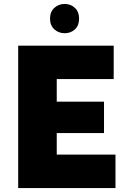

<svg xmlns="http://www.w3.org/2000/svg" viewBox="-20 -951 653 971"><path d="M72 0V-720H267V0ZM176 0V-169H564V0ZM176 -278V-437H506V-278ZM176 -551V-720H555V-551ZM307 -783Q276 -783 254.5 -803Q233 -823 233 -857Q233 -891 254.5 -911Q276 -931 307 -931Q338 -931 359 -911Q380 -891 380 -857Q380 -822 359 -802.5Q338 -783 307 -783Z"/></svg>

Font: Kufam ExtraBold
Style: Regular
Weight: 800
Designer: Wael Morcos, Artur Schmal
Foundry: Original Type
Version: Version 1.300; ttfautohint (v1.8.3)